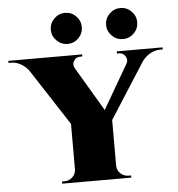

<svg xmlns="http://www.w3.org/2000/svg" viewBox="-103 -855 842 907"><g transform="rotate(-5 317.5 -401.5)"><path d="M290.5 -677Q269 -655.3 238.8 -655.3Q208.5 -655.3 186.8 -677Q165 -698.7 165 -729Q165 -759.3 186.8 -781Q208.5 -802.7 238.8 -802.7Q269 -802.7 290.5 -781Q312 -759.3 312 -729Q312 -698.7 290.5 -677ZM553 -677Q531.2 -655.3 501 -655.3Q470.7 -655.3 449 -677Q427.2 -698.7 427.2 -729Q427.2 -759.3 449 -781Q470.7 -802.7 501 -802.7Q531.2 -802.7 553 -781Q574.7 -759.3 574.7 -729Q574.7 -698.7 553 -677ZM466.3 -600.1H683.6V-590.3H671.4Q645.5 -590.3 622.8 -576.9Q600.1 -563.5 585.4 -543L416.5 -278.8V-62.5Q417 -40 432.9 -25.1Q448.7 -10.3 471.7 -10.3H482.9V0H155.3V-10.3H166.5Q189 -10.3 204.8 -25.1Q220.7 -40 221.2 -62.5V-277.8L48.8 -543Q35.2 -563 12.2 -576.7Q-10.7 -590.3 -36.1 -590.3H-47.9V-600.1H302.2V-590.3H292Q272.9 -590.3 262.2 -573.5Q251.5 -556.6 261.7 -538.6L385.7 -329.1L507.3 -538.6Q517.1 -556.2 506.3 -573Q495.6 -589.8 477.1 -589.8H466.3Z"/></g></svg>

Font: Cinzel Black
Style: Regular
Weight: 900
Designer: Natanael Gama
Version: Version 1.001;PS 001.001;hotconv 1.0.56;makeotf.lib2.0.21325